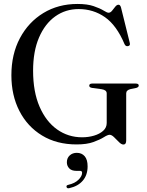

<svg xmlns="http://www.w3.org/2000/svg" viewBox="-20 -734 764 995"><path d="M634 -6Q634 15 619.5 15Q609 15 596.5 2.2Q584 -10.5 571.2 -23Q558.5 -35.5 548 -35.5Q538 -35.5 518.2 -23Q498.5 -10.5 464.2 2Q430 14.5 377 14.5Q274 14.5 198 -31.8Q122 -78 80.5 -159Q39 -240 39 -344Q39 -453 83.2 -536.2Q127.5 -619.5 204.8 -666.5Q282 -713.5 381.5 -713.5Q432.5 -713.5 465.2 -702.2Q498 -691 516.5 -679.5Q535 -668 542.5 -668Q552.5 -668 560.8 -678.5Q569 -689 577.2 -699.2Q585.5 -709.5 594 -709.5Q603 -709.5 607 -695.5L652.5 -512Q656.5 -497.5 643.5 -495Q631.5 -492.5 625.5 -505Q584.5 -602.5 524.2 -644.8Q464 -687 387.5 -687Q319.5 -687 266.2 -649Q213 -611 182.2 -539.5Q151.5 -468 151.5 -367.5Q151.5 -258.5 185 -181.2Q218.5 -104 276 -63.2Q333.5 -22.5 405.5 -22.5Q438 -22.5 467 -31Q496 -39.5 514.5 -56Q533 -72.5 533 -96.5V-250Q533 -267.5 507.5 -271.5L457 -278.5Q442.5 -281 442.5 -290Q442.5 -301 458 -301H683.5Q699 -301 699 -290.5Q699 -282.5 686.5 -278.5L657 -272.5Q634 -267 634 -250ZM376.5 151.5Q351 151.5 338.8 138.5Q326.5 125.5 326.5 107Q326.5 85 341.2 71.5Q356 58 378 58Q403.5 58 418.8 75.5Q434 93 434 128Q434 173 409.2 202Q384.5 231 339.5 241Q327.5 244 325 235.5Q322 226.5 333.5 224Q368.5 216 387 197.2Q405.5 178.5 405.5 161.5Q405.5 151.5 395 151.5Z"/></svg>

Font: Fraunces 72pt
Style: Regular
Weight: 400
Version: Version 1.000;[0bf87f6ff]